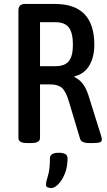

<svg xmlns="http://www.w3.org/2000/svg" viewBox="-20 -720 540 969"><path d="M119 2Q94 2 83.5 -4.5Q73 -11 73 -23V-667Q73 -700 106 -700H258Q456 -700 456 -494Q456 -432 430.5 -389Q405 -346 356 -335V-331Q404 -309 426 -240L488 -42Q491 -34 492.5 -27Q494 -20 494 -16Q494 -5 483.5 -1.5Q473 2 449 2H429Q390 2 384 -20L327 -210Q312 -260 292 -277Q272 -294 233 -294H182V-23Q182 -11 171 -4.5Q160 2 135 2ZM182 -386H260Q307 -386 327.5 -411.5Q348 -437 348 -494Q348 -554 327.5 -581Q307 -608 260 -608H182ZM239 229Q231 229 221.5 226Q212 223 212 213Q212 198 222 167Q232 136 232 79Q232 51 277 51Q321 51 321 79Q321 123 307 157Q293 191 274 210Q255 229 239 229Z"/></svg>

Font: Asap Condensed Medium
Style: Regular
Weight: 500
Width: 3
Designer: Pablo Cosgaya
Foundry: Omnibus-Type
Version: Version 3.001; ttfautohint (v1.8.4.7-5d5b)